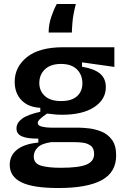

<svg xmlns="http://www.w3.org/2000/svg" viewBox="-20 -766 636 967"><path d="M274 181Q146 181 87.5 152Q29 123 29 64Q29 18 65 -11.5Q101 -41 173 -48V-68Q119 -67 91 -79Q63 -91 63 -119Q63 -147 91 -168Q119 -189 183 -203V-223Q122 -226 88 -261.5Q54 -297 54 -354Q54 -429 116 -478.5Q178 -528 297 -528H556V-429L393 -452V-430Q454 -420 483.5 -395.5Q513 -371 513 -327Q513 -265 454.5 -226.5Q396 -188 292 -188Q279 -188 264 -189Q249 -190 217 -194Q195 -179 182.5 -167.5Q170 -156 170 -146Q170 -133 192 -128Q214 -123 237 -123H376Q396 -123 427.5 -119.5Q459 -116 490.5 -103.5Q522 -91 543.5 -62.5Q565 -34 565 17Q565 102 492 141.5Q419 181 274 181ZM288 -257Q341 -257 368 -281.5Q395 -306 395 -346Q395 -389 367.5 -416.5Q340 -444 287 -444Q235 -444 206.5 -417Q178 -390 178 -348Q178 -308 206 -282.5Q234 -257 288 -257ZM286 79Q379 79 416.5 62.5Q454 46 454 10Q454 -20 436.5 -32.5Q419 -45 396.5 -47.5Q374 -50 360 -50H237Q189 -43 169.5 -23Q150 -3 150 22Q150 57 185.5 68Q221 79 286 79ZM362 -746Q348 -691 345 -654.5Q342 -618 342 -602H225Q225 -642 238 -680.5Q251 -719 266 -746Z"/></svg>

Font: Bricolage Grotesque 12pt SemiBold
Style: Regular
Weight: 600
Designer: Mathieu Triay
Foundry: Atelier Triay
Version: Version 1.001; ttfautohint (v1.8.4.7-5d5b);gftools[0.9.33.de